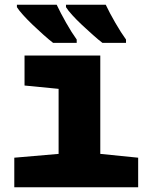

<svg xmlns="http://www.w3.org/2000/svg" viewBox="-20 -786 640 806"><path d="M40 0V-124L226 -140V-413L83 -427V-553H401V-140L560 -124V0ZM410 -606Q393 -619 370.5 -639Q348 -659 324.5 -681Q301 -703 283 -723Q265 -743 257 -756V-766H424Q440 -732 464 -690.5Q488 -649 509 -620V-606ZM203 -606Q186 -619 163.5 -639Q141 -659 118 -681Q95 -703 77 -723Q59 -743 51 -756V-766H218Q234 -732 257.5 -690.5Q281 -649 302 -620V-606Z"/></svg>

Font: Noto Sans Mono Black
Style: Regular
Weight: 900
Designer: Monotype Design Team
Foundry: Monotype Imaging Inc.
Version: Version 2.014